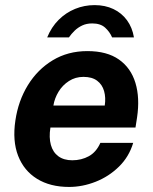

<svg xmlns="http://www.w3.org/2000/svg" viewBox="-20 -729 603 759"><path d="M253 10Q178.3 10 126.4 -22.1Q74.5 -54.2 51.6 -113.2Q28.8 -172.2 40.8 -252.6Q52.1 -330.2 90.2 -392.3Q128.4 -454.4 188.4 -490.7Q248.4 -527 325.4 -527Q402.9 -527 450.2 -493.7Q497.5 -460.4 515.4 -401.2Q533.3 -342.1 521.8 -264.6L515.6 -224.9H179.3Q173 -185.3 181.1 -156.2Q189.2 -127.1 210.8 -111.2Q232.4 -95.4 265.8 -95.4Q301.8 -95.4 331.2 -111.5Q360.5 -127.6 376.7 -164.1H506.5Q490 -109 450 -70Q410 -30.9 358 -10.5Q306 10 253 10ZM191.1 -311.8H394.1Q398.8 -343.1 391.5 -368.9Q384.2 -394.8 364 -409.9Q343.9 -425.1 309.8 -425.1Q278 -425.1 252.6 -408.7Q227.2 -392.4 211.4 -366.4Q195.6 -340.3 191.1 -311.8ZM166.6 -581.2Q183.3 -622.2 211.9 -650.6Q240.4 -679 276.9 -693.9Q313.4 -708.8 354 -708.8Q395.7 -708.8 428.4 -693.2Q461.1 -677.6 482.1 -648.9Q503 -620.2 509.5 -581.2H423.2Q413.7 -603.3 395.4 -619.9Q377.1 -636.4 344.6 -636.4Q322.3 -636.4 305.2 -628.4Q288 -620.3 275 -607.7Q262 -595.1 252.5 -581.2Z"/></svg>

Font: Public Sans Thin
Style: Italic
Weight: 100
Italic angle: -8°
Designer: The Public Sans project authors (U.S. Web Design System). Libre Franklin designed by Pablo Impallari and Rodrigo Fuenzal
Version: Version 2.000